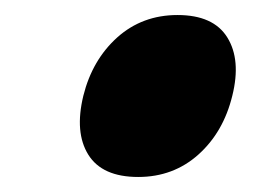

<svg xmlns="http://www.w3.org/2000/svg" viewBox="-20 -532 364 253"><path d="M286.1 -405.8Q274.4 -357.9 241.5 -328.4Q208.5 -298.8 162.1 -298.8Q114.7 -298.8 96.4 -328.1Q78.1 -357.4 89.8 -405.8Q101.6 -453.1 134.5 -482.7Q167.5 -512.2 213.9 -512.2Q261.2 -512.2 279.5 -482.7Q297.9 -453.1 286.1 -405.8Z"/></svg>

Font: Sinkin Sans 800 Black Italic
Style: Regular
Weight: 900
Italic angle: -112°
Designer: Keith Bates
Foundry: K-Type
Version: Sinkin Sans (version 1.0)  by Keith Bates   •   © 2014   www